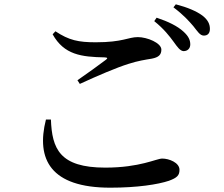

<svg xmlns="http://www.w3.org/2000/svg" viewBox="-20 -846 1040 890"><path d="M785 -652C803 -627 815 -610 831 -609C849 -609 862 -621 862 -640C862 -660 854 -678 831 -699C803 -725 760 -746 706 -764L695 -748C740 -712 766 -678 785 -652ZM876 -725C896 -700 907 -681 925 -681C943 -681 953 -692 953 -712C953 -734 944 -754 918 -774C891 -794 849 -812 795 -826L784 -812C833 -775 856 -748 876 -725ZM224 -687C277 -592 357 -582 466 -580C479 -579 480 -576 471 -569C439 -545 383 -504 339 -474L350 -457C430 -494 521 -533 576 -550C619 -564 653 -569 683 -574C715 -580 728 -592 728 -616C728 -647 662 -674 619 -674C574 -674 550 -650 424 -650C344 -650 300 -659 237 -701ZM216 -292C221 -157 256 -69 468 -69C629 -69 705 -111 732 -111C764 -111 812 -92 812 -59C812 -33 801 -22 763 -8C712 9 617 24 491 24C215 24 146 -107 193 -292Z"/></svg>

Font: Noto Serif SC SemiBold
Style: Regular
Weight: 600
Designer: Ryoko NISHIZUKA 西塚涼子 (kana & ideographs); Frank Grießhammer (Latin, Greek & Cyrillic); Wenlong ZHANG 张文龙 (bopomofo); San
Foundry: Adobe
Version: Version 2.001;hotconv 1.1.0;makeotfexe 2.6.0